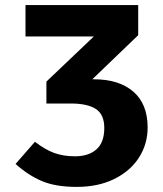

<svg xmlns="http://www.w3.org/2000/svg" viewBox="-20 -713 640 753"><path d="M559 -213Q559 -148 525 -95Q491 -42 428 -11Q365 20 281 20Q198 20 144 -3Q90 -26 41 -70L117 -157Q157 -126 193 -113Q229 -100 274 -100Q327 -100 358 -127Q389 -154 389 -211Q389 -264 356 -285.5Q323 -307 259 -307H162V-393L348 -570H80V-693H522V-575L342 -402H349Q447 -402 503 -353.5Q559 -305 559 -213Z"/></svg>

Font: Fira Mono
Style: Bold
Weight: 700
Monospace: yes
Designer: Carrois Corporate & Edenspiekermann AG
Foundry: Carrois Corporate GbR & Edenspiekermann AG
Version: Version 3.206